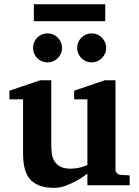

<svg xmlns="http://www.w3.org/2000/svg" viewBox="-20 -882 660 914"><path d="M396 0V-55.2Q371.1 -36.1 344.2 -21.5Q321.3 -8.8 293.5 1.7Q265.6 12.2 237.8 12.2Q195.3 12.2 166.7 1Q138.2 -10.3 121.1 -31.2Q104 -52.2 96.9 -82.5Q89.8 -112.8 89.8 -150.9V-409.2H24.9V-450.2L171.9 -500H224.1V-189.9Q224.1 -171.4 226.6 -151.9Q229 -132.3 238.3 -116.2Q247.6 -100.1 265.9 -89.6Q284.2 -79.1 315.9 -79.1Q331.5 -79.1 345.9 -81.5Q360.4 -84 371.6 -87.4Q384.3 -91.3 396 -96.2V-409.2H333V-450.2L479 -500H529.8V-73.2Q529.8 -64 536.9 -57.4Q543.9 -50.8 553.2 -49.8L597.2 -46.9V0ZM275.4 -653.8Q275.4 -639.6 270 -627.2Q264.6 -614.7 255.1 -605.2Q245.6 -595.7 232.9 -590.3Q220.2 -585 206.1 -585Q191.9 -585 179.2 -590.3Q166.5 -595.7 157.2 -605.2Q147.9 -614.7 142.6 -627.2Q137.2 -639.6 137.2 -653.8Q137.2 -668 142.6 -680.7Q147.9 -693.4 157.2 -702.9Q166.5 -712.4 179.2 -717.8Q191.9 -723.1 206.1 -723.1Q220.2 -723.1 232.9 -717.8Q245.6 -712.4 255.1 -702.9Q264.6 -693.4 270 -680.7Q275.4 -668 275.4 -653.8ZM485.4 -653.8Q485.4 -639.6 480 -627.2Q474.6 -614.7 465.1 -605.2Q455.6 -595.7 442.9 -590.3Q430.2 -585 416 -585Q401.9 -585 389.4 -590.3Q377 -595.7 367.4 -605.2Q357.9 -614.7 352.5 -627.2Q347.2 -639.6 347.2 -653.8Q347.2 -668 352.5 -680.7Q357.9 -693.4 367.4 -702.9Q377 -712.4 389.4 -717.8Q401.9 -723.1 416 -723.1Q430.2 -723.1 442.9 -717.8Q455.6 -712.4 465.1 -702.9Q474.6 -693.4 480 -680.7Q485.4 -668 485.4 -653.8ZM141.1 -781.2V-861.8H481V-781.2Z"/></svg>

Font: Charis SIL
Style: Bold
Weight: 700
Foundry: SIL International
Version: Version 4.112